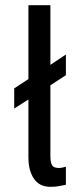

<svg xmlns="http://www.w3.org/2000/svg" viewBox="-20 -720 320 743"><path d="M235 -5Q224 -3 209.5 0Q195 3 175 3Q160 3 145 -2Q130 -7 118 -20Q106 -33 98 -55.5Q90 -78 90 -112V-335L35 -300V-378L90 -414V-700H175V-469L235 -509V-429L175 -390V-117Q175 -91 181.5 -80.5Q188 -70 208 -70Q216 -70 223.5 -72Q231 -74 235 -75Z"/></svg>

Font: Share
Style: Regular
Weight: 400
Designer: Ralph du Carrois
Version: Version 1.001